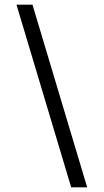

<svg xmlns="http://www.w3.org/2000/svg" viewBox="-20 -756 447 828"><path d="M356 52H287L51 -736H120Z"/></svg>

Font: Mingzat
Style: Regular
Weight: 400
Designer: Jason Glavy (Lepcha), Lorna Priest (Lepcha additions), Walt Agee (Sophia), Victor Gaultney (Sophia)
Foundry: SIL International
Version: Version 0.100